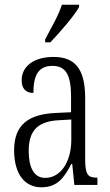

<svg xmlns="http://www.w3.org/2000/svg" viewBox="-20 -786 469 816"><path d="M172 -619V-606H194C237 -651 297 -721 316 -756V-766H243C229 -721 201 -674 172 -619ZM156 10C225 10 253 -32 283 -89H287L296 0H394V-31H391C354 -31 342 -44 342 -108V-369C342 -497 296 -544 207 -544C124 -544 72 -504 72 -445C72 -410 89 -391 122 -391C122 -466 143 -506 203 -506C264 -506 282 -461 282 -372V-309L218 -306C98 -301 40 -253 40 -148C40 -41 89 10 156 10ZM172 -30C123 -30 102 -76 102 -145C102 -225 135 -270 229 -275L283 -278V-191C283 -100 239 -30 172 -30Z"/></svg>

Font: Noto Serif Lao ExtraCondensed Light
Style: Regular
Weight: 300
Width: 2
Designer: Monotype Design Team
Foundry: Monotype Imaging Inc.
Version: Version 2.003